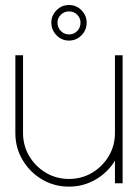

<svg xmlns="http://www.w3.org/2000/svg" viewBox="-20 -716 539 750"><path d="M40 -196.5V-500H70V-196.5Q70 -147 94.2 -106.2Q118.5 -65.5 159.2 -41.2Q200 -17 249.5 -17Q299 -17 339.8 -41.2Q380.5 -65.5 404.8 -106.2Q429 -147 429 -196.5V-500H459V0H429V-88.5Q401.5 -43 354 -15Q306.5 13 249.5 13Q191.5 13 144 -15.2Q96.5 -43.5 68.2 -91Q40 -138.5 40 -196.5ZM249.5 -557.5Q221 -557.5 200.8 -578.2Q180.5 -599 180.5 -627.5Q180.5 -655.5 200.8 -676Q221 -696.5 249.5 -696.5Q278 -696.5 298.2 -676Q318.5 -655.5 318.5 -627.5Q318.5 -598.5 298.2 -578Q278 -557.5 249.5 -557.5ZM249.5 -581.5Q268.5 -581.5 281.5 -594.8Q294.5 -608 294.5 -627.5Q294.5 -645.5 281.5 -658.5Q268.5 -671.5 249.5 -671.5Q231 -671.5 217.8 -658.5Q204.5 -645.5 204.5 -627.5Q204.5 -608 217.8 -594.8Q231 -581.5 249.5 -581.5Z"/></svg>

Font: Urbanist Thin
Style: Regular
Weight: 100
Designer: Corey Hu
Foundry: Corey Hu
Version: Version 1.330; ttfautohint (v1.8.4.7-5d5b)